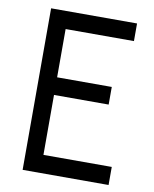

<svg xmlns="http://www.w3.org/2000/svg" viewBox="-83 -796 686 858"><g transform="rotate(10 260.0 -366.5)"><path d="M469 -733H79V0H469V-82H159V-354H407V-434H159V-653H469Z"/></g></svg>

Font: Kreadon Medium
Style: Regular
Weight: 500
Designer: kohakuno
Foundry: StudioGnu
Version: Version 1.000;Glyphs 3.1.2 (3151)